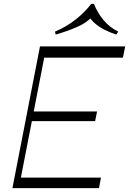

<svg xmlns="http://www.w3.org/2000/svg" viewBox="-20 -969 665 989"><path d="M200 -672 212 -730H625L613 -672ZM70 0 80 -54H500L490 0ZM44 0 186 -730H219L77 0ZM139 -345 149 -395H480L470 -345ZM267 -791 263 -806Q322 -831 369 -868Q416 -905 450 -949H464Q481 -905 512 -867Q543 -829 589 -806L579 -791Q548 -801 520 -815Q492 -829 471 -847Q450 -865 438 -885L455 -884Q427 -851 373.5 -828.5Q320 -806 267 -791Z"/></svg>

Font: Savate ExtraLight
Style: Italic
Weight: 200
Italic angle: -11°
Designer: Max Esnée
Foundry: Plomb Type
Version: Version 2.000